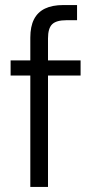

<svg xmlns="http://www.w3.org/2000/svg" viewBox="-20 -740 370 760"><path d="M100 0V-591Q100 -635 114.5 -663.5Q129 -692 158 -706Q187 -720 231 -720H285V-660H243Q203 -660 186.5 -644Q170 -628 170 -588V0ZM22 -441V-501H299V-441Z"/></svg>

Font: DM Sans 18pt Light
Style: Regular
Weight: 300
Designer: Colophon Foundry, Jonny Pinhorn
Foundry: Colophon Foundry
Version: Version 4.004;gftools[0.9.30]